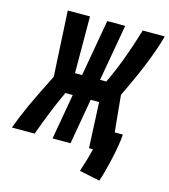

<svg xmlns="http://www.w3.org/2000/svg" viewBox="-169 -790 921 1044"><g transform="rotate(15 291.5 -268.5)"><path d="M182.6 0H283.7L328.6 -256.3H376L387.7 0H410.2C401.4 38.1 388.7 82 372.1 131.8L487.3 155.8C509.8 91.8 542.5 -47.4 546.4 -119.1H500.5L480.5 -325.2C527.3 -421.4 596.2 -571.3 628.4 -693.4H504.4C468.3 -572.3 428.7 -465.8 384.8 -374.5H349.6L405.8 -693.4H304.7L248.5 -374.5H208.5L207.5 -693.4H82.5L102.1 -325.2C22 -166.5 -10.3 -97.2 -46.4 0H81.5C119.1 -101.6 147.5 -174.8 186 -256.3H227.5Z"/></g></svg>

Font: Cascadia Mono NF
Style: Bold Italic
Weight: 700
Italic angle: -10°
Monospace: yes
Designer: Aaron Bell
Foundry: Saja Typeworks
Version: Version 2404.023